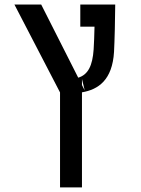

<svg xmlns="http://www.w3.org/2000/svg" viewBox="-20 -606 626 851"><path d="M246.1 224.6H343.3V-196.8C416 -209 478 -251.5 485.4 -376C487.8 -417 490.7 -534.2 490.7 -585.9H335.9V-487.8H398.9C397.9 -450.7 397 -413.1 395 -386.7C390.1 -315.4 370.6 -274.9 326.7 -261.7L162.6 -585.9H43.9L246.1 -196.3ZM343.3 -229V-255.9L355.5 -205.1Z"/></svg>

Font: Cascadia Mono NF
Style: Regular
Weight: 400
Monospace: yes
Designer: Aaron Bell
Foundry: Saja Typeworks
Version: Version 2404.023